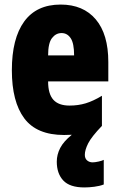

<svg xmlns="http://www.w3.org/2000/svg" viewBox="-20 -648 522 842"><path d="M352 31Q352 47 362 55.5Q372 64 386 64Q396 64 412 60.5Q428 57 435 53V161Q417 168 393.5 171Q370 174 350 174Q286 174 257.5 143.5Q229 113 229 61Q229 30 244 1Q259 -28 295 -57Q279 -56 261 -56Q141 -56 86.5 -129Q32 -202 32 -340Q32 -479 86 -553.5Q140 -628 246 -628Q345 -628 400 -563Q455 -498 455 -376V-291H191Q191 -236 214 -210.5Q237 -185 285 -185Q323 -185 356 -195Q389 -205 427 -228V-96Q381 -48 366.5 -19Q352 10 352 31ZM250 -503Q225 -503 208 -481Q191 -459 191 -405H305Q305 -458 290 -480.5Q275 -503 250 -503Z"/></svg>

Font: Noto Sans Malayalam UI ExtraCondensed Black
Style: Regular
Weight: 900
Width: 2
Designer: Jelle Bosma - Monotype Design Team
Foundry: Monotype Imaging Inc.
Version: Version 2.104; ttfautohint (v1.8.4.7-5d5b)